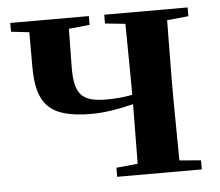

<svg xmlns="http://www.w3.org/2000/svg" viewBox="-44 -584 724 633"><g transform="rotate(-5 318.0 -268.0)"><path d="M323 -507 390 -500 392 -301V-265C362 -259 336 -257 306 -257C224 -257 201 -284 201 -371L203 -500L272 -507V-536H12V-507L72 -500V-386C72 -264 112 -214 252 -214C302 -214 347 -223 392 -234L390 -37L319 -30V0H599V-30L528 -36L526 -235V-301L528 -500L599 -507V-536H323Z"/></g></svg>

Font: GenRyuMin2 TW B
Style: Regular
Weight: 700
Version: Version 2.100;PS 2.1;hotconv 16.6.51;makeotf.lib2.5.65220 DE